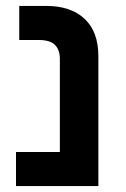

<svg xmlns="http://www.w3.org/2000/svg" viewBox="-20 -628 424 648"><path d="M34 -115H182V-430Q182 -460 165.5 -476.5Q149 -493 111 -493H45V-608H136Q219 -608 265.5 -564.5Q312 -521 312 -438V0H34Z"/></svg>

Font: IBM Plex Sans Hebrew SmBld
Style: Regular
Weight: 600
Designer: Mike Abbink, Paul van der Laan, Pieter van Rosmalen, Yanek Iontef
Foundry: Bold Monday
Version: Version 1.3